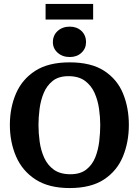

<svg xmlns="http://www.w3.org/2000/svg" viewBox="-20 -944 703 973"><path d="M333 9Q227 9 160 -34.5Q93 -78 61.5 -151Q30 -224 30 -311Q30 -398 61 -470Q92 -542 158.5 -585Q225 -628 333 -628Q442 -628 508 -585Q574 -542 603.5 -470Q633 -398 633 -311Q633 -224 603 -151Q573 -78 507 -34.5Q441 9 333 9ZM337 -61Q387 -61 417.5 -85Q448 -109 463 -147Q478 -185 483 -228.5Q488 -272 488 -311Q488 -349 482 -392Q476 -435 459.5 -472.5Q443 -510 411 -534Q379 -558 327 -558Q277 -558 247 -534Q217 -510 201.5 -472.5Q186 -435 180.5 -392Q175 -349 175 -311Q175 -270 181 -226Q187 -182 204 -144.5Q221 -107 253 -84Q285 -61 337 -61ZM334 -655Q296.7 -655 272.4 -676.6Q248 -698.2 248 -730Q248 -765.4 272.4 -787.2Q296.7 -809 334 -809Q369.5 -809 392.8 -787.2Q416 -765.4 416 -730Q416 -698.2 392.8 -676.6Q369.5 -655 334 -655ZM211 -845V-924H452V-845Z"/></svg>

Font: Manuale
Style: Regular
Weight: 400
Designer: Eduardo Tunni / Pablo Cosgaya
Foundry: Eduardo Tunni / Pablo Cosgaya
Version: Version 1.002